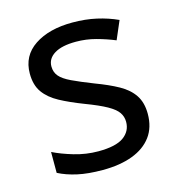

<svg xmlns="http://www.w3.org/2000/svg" viewBox="-88 -623 656 710"><g transform="rotate(-15 239.5 -268.0)"><path d="M434 -148Q434 -96 408 -61Q382 -26 334 -8Q286 10 220 10Q164 10 123.5 1Q83 -8 52 -24V-104Q84 -88 129.5 -74.5Q175 -61 222 -61Q289 -61 319 -82.5Q349 -104 349 -140Q349 -160 338 -176Q327 -192 298.5 -208Q270 -224 217 -244Q165 -264 128 -284Q91 -304 71 -332Q51 -360 51 -404Q51 -472 106.5 -509Q162 -546 252 -546Q301 -546 343.5 -536.5Q386 -527 423 -510L393 -440Q359 -454 322 -464Q285 -474 246 -474Q192 -474 163.5 -456.5Q135 -439 135 -409Q135 -387 148 -371.5Q161 -356 191.5 -341.5Q222 -327 273 -307Q324 -288 360 -268Q396 -248 415 -219.5Q434 -191 434 -148Z"/></g></svg>

Font: loriya25
Style: Book
Weight: 400
Designer: Jelle Bosma - Monotype Design Team
Foundry: Monotype Imaging Inc.
Version: Version 2.003